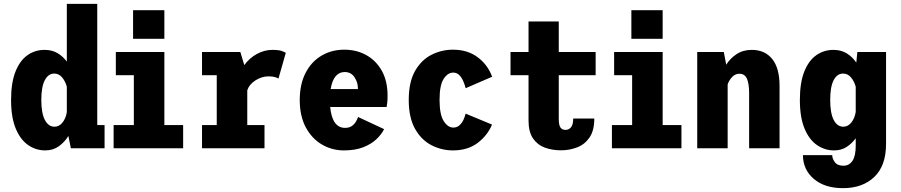

<svg xmlns="http://www.w3.org/2000/svg" viewBox="-20 -770 4678 997"><path d="M215 11Q166 11 125.8 -17Q85.5 -45 61.5 -103Q37.5 -161 37.5 -251Q37.5 -341 60.5 -398.5Q83.5 -456 122.8 -483.5Q162 -511 211 -511Q250.5 -511 279.2 -493.8Q308 -476.5 327 -450V-750H485V-120.5H523V0H348L335 -64Q316 -32.5 286 -10.8Q256 11 215 11ZM194.5 -251Q194.5 -182.5 213 -147.2Q231.5 -112 263 -112Q287 -112 304.2 -133.2Q321.5 -154.5 327 -187.5V-320Q319.5 -347.5 302.8 -367.8Q286 -388 261.5 -388Q231 -388 212.8 -353.8Q194.5 -319.5 194.5 -251Z M671 -717H833.5V-568.5H671ZM570 0V-120.5H675V-379.5H581.5V-500H833.5V-120.5H931V0Z M1029 0V-120.5H1105.5V-379.5H1029V-500H1228L1248.5 -432Q1275 -468.5 1314 -489.8Q1353 -511 1394 -511Q1428.5 -511 1444.5 -504.8Q1460.5 -498.5 1464 -495.5L1426 -362Q1422.5 -365 1409.2 -369.2Q1396 -373.5 1374 -373.5Q1339 -373.5 1306.2 -352.5Q1273.5 -331.5 1264 -300V-120.5H1353.5V0Z M1766 11Q1704 11 1651.8 -19.5Q1599.5 -50 1568 -108.5Q1536.5 -167 1536.5 -250.5Q1536.5 -333 1566.8 -391.5Q1597 -450 1649.5 -481Q1702 -512 1767.5 -512Q1831.5 -512 1882.2 -483.8Q1933 -455.5 1962.8 -402.2Q1992.5 -349 1992.5 -273Q1992.5 -252 1991 -237.5Q1989.5 -223 1987.5 -214.5H1694.5Q1705 -106 1772 -106Q1793.5 -106 1807.2 -115.8Q1821 -125.5 1828.5 -139Q1836 -152.5 1839.5 -162.5L1974.5 -99.5Q1961.5 -72.5 1934.5 -47Q1907.5 -21.5 1865.8 -5.2Q1824 11 1766 11ZM1769.5 -396Q1742 -396 1723.2 -374.5Q1704.5 -353 1697 -307.5H1838.5V-312Q1838.5 -342 1820.8 -369Q1803 -396 1769.5 -396Z M2332 11Q2273 11 2220.5 -16Q2168 -43 2135.2 -101Q2102.5 -159 2102.5 -251Q2102.5 -344 2135.2 -401.5Q2168 -459 2220.5 -485.5Q2273 -512 2332 -512Q2408 -512 2460.5 -472.8Q2513 -433.5 2535.5 -371.5L2398 -312Q2394 -328.5 2386.2 -347.2Q2378.5 -366 2365.5 -379.5Q2352.5 -393 2333.5 -393Q2305 -393 2283.8 -360.5Q2262.5 -328 2262.5 -251Q2262.5 -175.5 2284 -141.5Q2305.5 -107.5 2334 -107.5Q2353 -107.5 2366 -119.5Q2379 -131.5 2386.8 -148.2Q2394.5 -165 2398 -180L2535 -123Q2511 -66 2459.8 -27.5Q2408.5 11 2332 11Z M2724.5 -144.5V-379.5H2631V-500H2724.5V-658.5H2881.5V-500H3073V-379.5H2881.5V-152Q2881.5 -120.5 2890.2 -108Q2899 -95.5 2916.5 -95.5Q2934 -95.5 2945.2 -109.2Q2956.5 -123 2956.5 -154.5H3066Q3066 -92 3041.2 -56Q3016.5 -20 2977 -4.8Q2937.5 10.5 2893 10.5Q2847.5 10.5 2809.2 -3.5Q2771 -17.5 2747.8 -51.2Q2724.5 -85 2724.5 -144.5Z M3258.5 -717H3421V-568.5H3258.5ZM3157.5 0V-120.5H3262.5V-379.5H3169V-500H3421V-120.5H3518.5V0Z M3600.5 0V-500H3738.5L3751 -434Q3771.5 -467 3805 -489Q3838.5 -511 3884 -511Q3951.5 -511 3989.8 -463.8Q4028 -416.5 4028 -323.5V0H3870V-285.5Q3870 -335 3858.8 -361Q3847.5 -387 3819.5 -387Q3797.5 -387 3781.5 -370Q3765.5 -353 3758.5 -331.5V0Z M4311 11Q4262.5 11 4222 -17Q4181.5 -45 4157.5 -103Q4133.5 -161 4133.5 -251Q4133.5 -341 4156.5 -398.5Q4179.5 -456 4219 -483.5Q4258.5 -511 4307 -511Q4348.5 -511 4378 -492.2Q4407.5 -473.5 4426.5 -445L4432 -500H4581V-22.5Q4581 90.5 4520 148.8Q4459 207 4357.5 207Q4262 207 4205.8 158.8Q4149.5 110.5 4149.5 35.5H4301.5Q4301.5 53.5 4315 72Q4328.5 90.5 4360 90.5Q4390 90.5 4406.8 64.8Q4423.5 39 4423.5 -12.5V-52Q4404 -25 4376.2 -7Q4348.5 11 4311 11ZM4291 -251Q4291 -182.5 4309.2 -147.2Q4327.5 -112 4359 -112Q4383.5 -112 4400.8 -133.8Q4418 -155.5 4423.5 -188.5V-319.5Q4416 -347.5 4399.2 -367.8Q4382.5 -388 4357.5 -388Q4327 -388 4309 -353.8Q4291 -319.5 4291 -251Z"/></svg>

Font: Trispace SemiCondensed
Style: Bold
Weight: 700
Width: 4
Designer: Tyler Finck
Foundry: Etcetera Type Company
Version: Version 1.210; ttfautohint (v1.8.3)